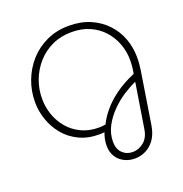

<svg xmlns="http://www.w3.org/2000/svg" viewBox="-161 -859 1172 1228"><g transform="rotate(-20 424.5 -245.5)"><path d="M549 226Q510 226 477 209Q444 192 425 161Q406 130 406 87Q406 64 411 40.5Q416 17 423 1Q414 2 405.5 2.5Q397 3 387 3Q310 3 250.5 -26Q191 -55 151.5 -103Q112 -151 91.5 -210.5Q71 -270 71 -331Q71 -407 97.5 -476.5Q124 -546 172.5 -600Q221 -654 289 -685.5Q357 -717 440 -717Q522 -717 585.5 -689.5Q649 -662 693.5 -614.5Q738 -567 760.5 -506Q783 -445 783 -377Q783 -353 781 -331.5Q779 -310 776 -290L720 63Q711 118 686 154Q661 190 625.5 208Q590 226 549 226ZM551 182Q592 182 627 153Q662 124 670 65L718 -235Q679 -218 633 -188.5Q587 -159 546 -117.5Q505 -76 479 -27Q453 22 453 78Q453 127 481 154.5Q509 182 551 182ZM400 -39Q411 -39 422 -40Q433 -41 446 -43Q465 -84 501 -127.5Q537 -171 592.5 -212Q648 -253 726 -286L729 -305Q732 -321 733.5 -340.5Q735 -360 735 -377Q735 -435 715 -488.5Q695 -542 657.5 -583.5Q620 -625 566 -649Q512 -673 443 -673Q369 -673 309.5 -645Q250 -617 207.5 -568.5Q165 -520 142.5 -459Q120 -398 121 -333Q121 -279 139 -227Q157 -175 192.5 -132.5Q228 -90 280.5 -64.5Q333 -39 400 -39Z"/></g></svg>

Font: MuseoModerno Thin ExtraLight
Style: Italic
Weight: 250
Italic angle: -9°
Version: Version 1.003